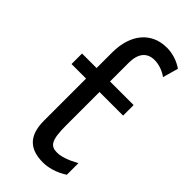

<svg xmlns="http://www.w3.org/2000/svg" viewBox="-252 -846 913 913"><g transform="rotate(45 204.0 -389.5)"><path d="M361.3 -485.8H202.6V-610.4C202.6 -674.3 230 -708 280.8 -708C309.1 -708 341.8 -696.8 366.2 -678.7L388.2 -756.8C357.9 -778.3 318.8 -791 280.8 -791C180.2 -791 112.8 -717.8 112.3 -590.8V-485.8H14.6V-415H112.3V-131.8C112.3 -19 172.9 12.2 249 12.2C283.2 12.2 326.2 2 371.1 -26.9V-105C328.1 -81.1 291.5 -68.4 263.7 -68.4C219.7 -68.4 202.6 -89.8 202.6 -190.4V-415H361.3Z"/></g></svg>

Font: Andika
Style: Regular
Weight: 400
Designer: Victor Gaultney, Annie Olsen, Julie Remington, Don Collingsworth, Eric Hays
Foundry: SIL International
Version: Version 1.000